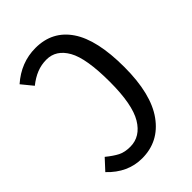

<svg xmlns="http://www.w3.org/2000/svg" viewBox="-212 -789 890 890"><g transform="rotate(-45 233.0 -344.0)"><path d="M421 -346Q421 -170 355.5 -79Q290 12 180 12Q86 12 14 -64L62 -116Q94 -90 118.5 -77.5Q143 -65 179 -65Q246 -65 285.5 -131Q325 -197 325 -345Q325 -499 289 -562.5Q253 -626 190 -626Q156 -626 126 -614Q96 -602 66 -578L21 -633Q97 -700 192 -700Q302 -700 361.5 -612.5Q421 -525 421 -346Z"/></g></svg>

Font: Fira Sans Compressed
Style: Regular
Weight: 400
Width: 1
Designer: bBox Type GmbH & Carrois Corporate GbR & Edenspiekermann AG
Foundry: bBox Type GmbH & Carrois Corporate GbR & Edenspiekermann AG
Version: Version 4.301